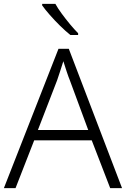

<svg xmlns="http://www.w3.org/2000/svg" viewBox="-20 -968 648 988"><path d="M547 0 452 -246H156L60 0H0L281 -717H334L608 0ZM339 -556Q333 -570 323 -600Q313 -630 306 -653Q298 -626 289 -600Q280 -574 274 -555L175 -299H434ZM265 -948Q277 -926 297.5 -898Q318 -870 340.5 -843Q363 -816 382 -797V-788H342Q317 -808 289 -835.5Q261 -863 236.5 -891Q212 -919 197 -940V-948Z"/></svg>

Font: Noto Sans Light
Style: Regular
Weight: 300
Designer: Monotype Design Team
Foundry: Monotype Imaging Inc.
Version: Version 2.007